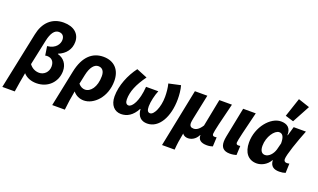

<svg xmlns="http://www.w3.org/2000/svg" viewBox="-118 -1359 3461 2090"><g transform="rotate(20 1612.0 -313.5)"><path d="M-24 176H120C130 101 145 26 158 -49C192 -9 248 12 308 12C449 12 538 -91 538 -211C538 -290 494 -348 422 -367V-371C508 -405 555 -472 555 -555C555 -649 485 -711 366 -711C228 -711 141 -621 113 -482ZM299 -105C255 -105 214 -124 185 -164C206 -265 226 -360 248 -460C267 -549 302 -597 350 -597C391 -597 416 -573 416 -528C416 -485 384 -418 282 -408L298 -304C306 -306 311 -307 318 -307C374 -307 404 -273 404 -216C404 -150 354 -105 299 -105Z M554 176H700C708 102 718 32 733 -47C764 -8 809 12 858 12C971 12 1100 -110 1100 -300C1100 -429 1026 -509 900 -509C779 -509 679 -433 640 -241ZM830 -104C805 -104 777 -115 753 -144L776 -253C796 -348 837 -394 882 -394C929 -394 954 -361 954 -304C954 -177 894 -104 830 -104Z M1289 12C1358 12 1421 -23 1468 -112H1472C1478 -26 1524 12 1592 12C1728 12 1817 -144 1817 -352C1817 -400 1812 -458 1798 -507L1661 -477C1673 -433 1678 -377 1678 -328C1678 -206 1629 -104 1585 -104C1558 -104 1546 -124 1546 -172C1546 -223 1566 -309 1588 -360H1446C1434 -190 1377 -104 1335 -104C1311 -104 1296 -123 1296 -161C1296 -252 1334 -343 1416 -457L1291 -508C1216 -409 1159 -273 1159 -146C1159 -45 1214 12 1289 12Z M1826 176H1972C1977 110 1985 54 2000 -21C2015 3 2041 10 2064 10C2102 10 2150 -10 2179 -68H2183C2183 -64 2182 -63 2182 -61C2184 -16 2214 12 2285 12C2314 12 2336 6 2351 1L2356 -106C2348 -104 2339 -104 2332 -104C2318 -104 2307 -109 2307 -130C2307 -155 2340 -297 2391 -497H2245L2183 -180C2149 -127 2118 -109 2087 -109C2057 -109 2039 -121 2039 -158C2039 -167 2042 -188 2046 -208L2106 -497H1962Z M2550 12C2582 12 2608 6 2625 1L2630 -106C2622 -104 2612 -104 2607 -104C2593 -104 2582 -110 2582 -128C2582 -152 2617 -295 2667 -497H2521L2452 -152C2447 -126 2445 -107 2445 -89C2445 -26 2475 12 2550 12Z M2860 12C2911 12 2976 -16 3013 -81H3017C3017 -78 3016 -76 3016 -74C3022 -11 3061 12 3122 12C3150 12 3173 8 3194 1L3198 -108C3189 -106 3181 -104 3168 -104C3149 -104 3134 -114 3134 -138C3134 -188 3195 -364 3248 -497H3106L3076 -392H3072C3075 -478 3025 -509 2957 -509C2837 -509 2706 -356 2706 -176C2706 -60 2762 12 2860 12ZM2915 -105C2880 -105 2856 -131 2856 -191C2856 -296 2925 -392 2978 -392C3018 -392 3038 -360 3038 -284L3018 -206C3001 -149 2958 -105 2915 -105ZM3078 -555 3188 -759 3056 -803 2983 -584Z"/></g></svg>

Font: Source Sans Pro
Style: Bold Italic
Weight: 700
Italic angle: -11°
Designer: Paul D. Hunt
Foundry: Adobe Systems Incorporated
Version: Version 3.006;hotconv 1.0.111;makeotfexe 2.5.65597